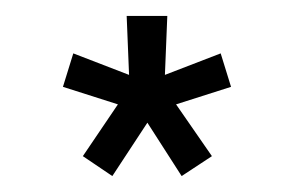

<svg xmlns="http://www.w3.org/2000/svg" viewBox="-20 -734 369 241"><path d="M84 -538 128 -603 59 -625 72 -667 142 -640 139 -714H190L187 -640L257 -667L270 -625L201 -603L246 -538L208 -513L165 -580L121 -513Z"/></svg>

Font: Raleway Medium Alt1
Style: Regular
Weight: 500
Designer: Matt McInerney, Pablo Impallari, Rodrigo Fuenzalida
Foundry: Matt McInerney, Pablo Impallari, Rodrigo Fuenzalida
Version: Version 3.000g; ttfautohint (v1.5) -l 8 -r 28 -G 28 -x 14 -D